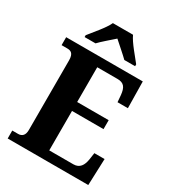

<svg xmlns="http://www.w3.org/2000/svg" viewBox="-218 -1052 1060 1172"><g transform="rotate(30 311.5 -465.5)"><path d="M120 -784V-771H197C219 -795 269 -837 298 -863C326 -838 379 -792 400 -771H476V-784C447 -822 389 -886 369 -931H227C207 -886 149 -822 120 -784ZM23 0H591L598 -187H526L519 -139C512 -95 493 -64 449 -64H279V-342H501V-405H279V-650H422C468 -650 484 -626 489 -575L493 -527H566L563 -714H23V-658H62C87 -658 109 -651 109 -600V-109C109 -74 93 -56 64 -56H23Z"/></g></svg>

Font: Noto Serif Devanagari SemiCondensed ExtraBold
Style: Regular
Weight: 800
Width: 4
Designer: Universal Thirst, Indian Type Foundry and the Monotype Design Team
Foundry: Monotype Imaging Inc.
Version: Version 2.004